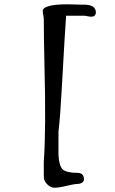

<svg xmlns="http://www.w3.org/2000/svg" viewBox="-20 -785 540 903"><path d="M275 93Q264 95 255 96.5Q246 98 239 98Q214 98 196 75Q186 62 186 46V-25Q197 -175 189 -486Q186 -617 186 -692Q186 -703 183 -716Q182 -723 181.5 -728Q181 -733 181 -737Q193 -769 330 -764Q350 -763 362.5 -763Q375 -763 379 -763Q429 -762 431 -728Q431 -703 401 -707Q391 -709 385.5 -710Q380 -711 379 -711H291Q287 -665 270 -360Q264 -245 255 -165V-59Q257 -8 274 11Q293 28 344 28Q370 28 374 50Q379 70 358 78Q354 79 351 79.5Q348 80 344 80Q338 80 321 83Q304 86 275 93Z"/></svg>

Font: New Tegomin
Style: Regular
Weight: 400
Designer: Kyosuke Nagai
Version: Version 1.000